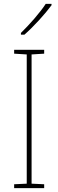

<svg xmlns="http://www.w3.org/2000/svg" viewBox="-20 -971 300 991"><path d="M246 -944V-951H216C186 -905 133 -845 88 -801V-792H106C154 -834 212 -898 246 -944ZM208 0V-20L143 -23V-690L208 -694V-714H53V-694L118 -690V-23L53 -20V0Z"/></svg>

Font: Noto Sans Sinhala SemiCondensed Thin
Style: Regular
Weight: 100
Width: 4
Designer: Jelle Bosma - Monotype Design Team
Foundry: Monotype Imaging Inc.
Version: Version 2.006